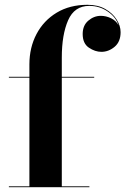

<svg xmlns="http://www.w3.org/2000/svg" viewBox="-20 -780 522 800"><path d="M17 -3.5H102.5V-456.5H17V-460H102.5V-511.5Q102.5 -582 132.2 -638.2Q162 -694.5 216.2 -727.2Q270.5 -760 344.5 -760Q388.5 -760 419.2 -742.2Q450 -724.5 466.2 -698.2Q482.5 -672 482.5 -646Q482.5 -606 457.5 -585Q432.5 -564 402.5 -564Q376 -564 350.2 -581.5Q324.5 -599 324.5 -638.5Q324.5 -674 348 -694Q371.5 -714 400 -714Q422 -714 443 -703.8Q464 -693.5 474 -674.5Q462.5 -709.5 428.2 -732.5Q394 -755.5 352 -755.5Q290 -755.5 263.8 -695.5Q237.5 -635.5 237.5 -540V-460H372.5V-456.5H237.5V-3.5H352.5V0H17Z"/></svg>

Font: Bodoni* 48pt
Style: Bold
Weight: 700
Version: Version 2.3